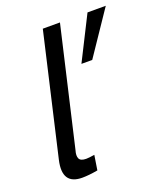

<svg xmlns="http://www.w3.org/2000/svg" viewBox="-130 -778 746 873"><g transform="rotate(-20 242.5 -341.0)"><path d="M117.7 8.3Q19 8.3 44.9 -104.5L180.2 -689.9H263.2L130.9 -119.6Q123.5 -95.2 130.1 -80.8Q136.7 -66.4 163.6 -66.4Q176.8 -66.4 204.1 -70.8L192.9 0.5Q149.4 8.3 117.7 8.3ZM290.5 -479.5 396.5 -689.9H484.9L342.8 -479.5Z"/></g></svg>

Font: HK Grotesk Medium Legacy Italic
Style: Regular
Weight: 500
Italic angle: -13°
Designer: Alfredo Marco Pradil
Foundry: Hanken Design Co.
Version: Version 2.022;PS 002.022;hotconv 1.0.88;makeotf.lib2.5.64775